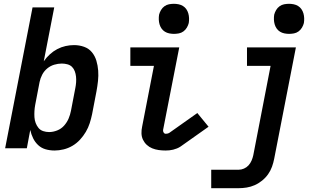

<svg xmlns="http://www.w3.org/2000/svg" viewBox="-20 -779 1690 1009"><path d="M267 12Q242 12 219.5 5.5Q197 -1 180.5 -16.5Q164 -32 154 -52.5Q144 -73 139 -96L121 0H7L151 -740H265L210 -457Q224 -477 242 -493.5Q260 -510 281 -521Q302 -532 324.5 -537Q347 -542 369 -542Q397 -542 422 -533Q447 -524 463 -504.5Q479 -485 486.5 -460Q494 -435 496 -408Q498 -381 495 -353.5Q492 -326 487 -299L464 -179Q459 -155 451.5 -131.5Q444 -108 431 -86Q418 -64 400.5 -45Q383 -26 361 -13Q339 0 314.5 6Q290 12 267 12ZM238 -85Q259 -85 280.5 -93.5Q302 -102 317 -119Q332 -136 340.5 -156Q349 -176 353 -197L376 -317Q379 -332 380 -347Q381 -362 379.5 -376.5Q378 -391 373 -404.5Q368 -418 358.5 -427.5Q349 -437 334.5 -441Q320 -445 305 -445Q285 -445 265 -439Q245 -433 228.5 -419.5Q212 -406 202 -387Q192 -368 188 -348L165 -228Q162 -212 161 -195.5Q160 -179 161 -163Q162 -147 167.5 -132.5Q173 -118 182.5 -106.5Q192 -95 207 -90Q222 -85 238 -85Z M850 12Q832 12 814 9.5Q796 7 780 0.5Q764 -6 751.5 -17.5Q739 -29 731.5 -44.5Q724 -60 723.5 -78Q723 -96 727 -114L789 -433H665V-530H922L837 -96Q836 -89 840 -82.5Q844 -76 851 -76Q855 -76 860 -77Q865 -78 870 -81L1017 -185L1076 -113L929 -9Q920 -3 910 1Q900 5 890 7.5Q880 10 870 11Q860 12 850 12ZM894 -601Q882 -601 869.5 -603.5Q857 -606 846.5 -612.5Q836 -619 829 -629Q822 -639 818.5 -651Q815 -663 814.5 -676Q814 -689 816 -702Q819 -714 826 -726Q833 -738 844 -746Q855 -754 868 -756.5Q881 -759 894 -759Q906 -759 918.5 -756.5Q931 -754 941.5 -747.5Q952 -741 959 -731Q966 -721 969.5 -709Q973 -697 973.5 -684Q974 -671 972 -658Q969 -646 962 -634Q955 -622 944 -614Q933 -606 920 -603.5Q907 -601 894 -601Z M1234 210H1090V113H1234Q1248 113 1262 107Q1276 101 1286 90Q1296 79 1302 65Q1308 51 1311 37L1402 -433H1278V-530H1535L1421 55Q1417 76 1409.5 97Q1402 118 1389 136.5Q1376 155 1357.5 170Q1339 185 1318.5 194Q1298 203 1276.5 206.5Q1255 210 1234 210ZM1499 -601Q1487 -601 1474.5 -603.5Q1462 -606 1451.5 -612.5Q1441 -619 1434 -629Q1427 -639 1423.5 -651Q1420 -663 1419.5 -676Q1419 -689 1421 -702Q1424 -714 1431 -726Q1438 -738 1449 -746Q1460 -754 1473 -756.5Q1486 -759 1499 -759Q1511 -759 1523.5 -756.5Q1536 -754 1546.5 -747.5Q1557 -741 1564 -731Q1571 -721 1574.5 -709Q1578 -697 1578.5 -684Q1579 -671 1577 -658Q1574 -646 1567 -634Q1560 -622 1549 -614Q1538 -606 1525 -603.5Q1512 -601 1499 -601Z"/></svg>

Font: Lode
Style: Bold Italic
Weight: 700
Italic angle: -11°
Monospace: yes
Designer: Belleve Invis
Foundry: Belleve Invis
Version: Version 29.2.0; ttfautohint (v1.8.3)